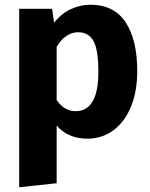

<svg xmlns="http://www.w3.org/2000/svg" viewBox="-20 -568 631 810"><path d="M559 -267Q559 -185 533.5 -120.5Q508 -56 460 -19.5Q412 17 348 17Q268 17 219 -38V205L61 222V-531H200L208 -472Q239 -511 279 -529.5Q319 -548 361 -548Q461 -548 510 -474Q559 -400 559 -267ZM395 -265Q395 -359 374 -395.5Q353 -432 310 -432Q283 -432 259.5 -416Q236 -400 219 -370V-146Q251 -99 299 -99Q395 -99 395 -265Z"/></svg>

Font: Fira Sans BGR
Style: Bold
Weight: 700
Designer: bBox Type GmbH & Carrois Corporate GbR & Edenspiekermann AG
Foundry: bBox Type GmbH & Carrois Corporate GbR & Edenspiekermann AG
Version: Version 4.301